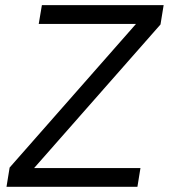

<svg xmlns="http://www.w3.org/2000/svg" viewBox="-20 -718 649 738"><path d="M519.9 -72.1H111.2L596.9 -623.9L609 -698.2H141L128.9 -626.1H502.8L17 -73.9L5 0H508.2Z"/></svg>

Font: Margiela Mono Italic Italic
Style: Regular
Weight: 400
Designer: Mike Abbink, Paul van der Laan, Pieter van Rosmalen
Foundry: Bold Monday
Version: Version 2.003 2021